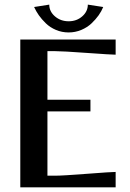

<svg xmlns="http://www.w3.org/2000/svg" viewBox="-20 -802 556 822"><path d="M66.9 -632.8H475.1V-567.9Q456.5 -567.9 352.3 -575.4Q248 -583 215.8 -583H183.1V-375H367.2V-325.2H183.1V-49.8H215.8Q248 -49.8 352.3 -57.9Q456.5 -65.9 475.1 -65.9V0H66.9ZM126 -772 190.9 -782.2Q190.9 -752.9 215.3 -731.9Q239.7 -710.9 273.9 -710.9Q308.1 -710.9 332 -731.9Q356 -752.9 356 -782.2L421.9 -772Q414.6 -753.9 402.1 -736.3Q389.6 -718.8 371.6 -701.7Q353.5 -684.6 327.9 -673.8Q302.2 -663.1 273.9 -663.1Q245.1 -663.1 219.7 -673.8Q194.3 -684.6 176.3 -702.1Q158.2 -719.7 146.2 -736.8Q134.3 -753.9 126 -772Z"/></svg>

Font: Resagokr
Style: Bold
Weight: 600
Designer: gluk
Foundry: gluk
Version: Version 0.95